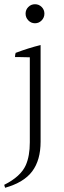

<svg xmlns="http://www.w3.org/2000/svg" viewBox="-41 -722 303 908"><path d="M100 -49V-451Q71 -452 55 -452Q39 -452 30 -452Q30 -462 33 -472Q94 -495 151 -509V-52Q151 35 111.5 88Q72 141 -17 166L-21 152Q57 113 81 59Q100 16 100 -49ZM80 -657.5Q80 -676 93 -689Q106 -702 124.5 -702Q143 -702 156 -689Q169 -676 169 -657.5Q169 -639 156 -625.5Q143 -612 124.5 -612Q106 -612 93 -625.5Q80 -639 80 -657.5Z"/></svg>

Font: Halant Light
Style: Regular
Weight: 300
Designer: Hitesh Malaviya (Devanagari), Satya Rajpurohit (Latin)
Foundry: Indian Type Foundry
Version: Version 1.101;PS 1.0;hotconv 1.0.78;makeotf.lib2.5.61930; tt